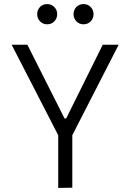

<svg xmlns="http://www.w3.org/2000/svg" viewBox="-20 -919 645 940"><path d="M114 -700 296 -339H304L483 -700H561L334 -257V0L265 1V-257L37 -700ZM354 -885Q368 -899 389 -899Q410 -899 424 -884.5Q438 -870 438 -850Q438 -829 424 -814.5Q410 -800 389 -800Q368 -800 354 -814.5Q340 -829 340 -850Q340 -870 354 -885ZM176 -885Q190 -899 211 -899Q232 -899 246 -884.5Q260 -870 260 -850Q260 -829 246 -814.5Q232 -800 211 -800Q190 -800 176 -814.5Q162 -829 162 -850Q162 -870 176 -885Z"/></svg>

Font: Lopes Sans Light
Style: Regular
Weight: 300
Designer: Gabriel Lam, Diego Maldonado
Foundry: TypeRant, Foresti Design
Version: Version 4.000